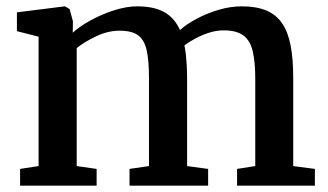

<svg xmlns="http://www.w3.org/2000/svg" viewBox="-20 -587 1036 607"><path d="M43.5 0V-53L102 -62V-471L33.5 -488.5V-548L185 -567L200 -558.5L210.5 -520L210 -483.5Q232 -504 267.5 -523.2Q303 -542.5 342 -554.8Q381 -567 413 -567Q466.5 -567 499.2 -548.8Q532 -530.5 549 -492Q568.5 -510 600.8 -527.2Q633 -544.5 670.8 -555.8Q708.5 -567 744.5 -567Q790.5 -567 822 -553.8Q853.5 -540.5 872 -513.2Q890.5 -486 898.8 -443.2Q907 -400.5 907 -341V-62L975.5 -53V0H729.5V-53L787 -62V-337.5Q787 -390 779.2 -424Q771.5 -458 750 -474.5Q728.5 -491 687 -491Q664.5 -491 641.5 -483.8Q618.5 -476.5 598 -465.5Q577.5 -454.5 563 -443.5Q566 -429.5 567.8 -413Q569.5 -396.5 570.5 -378.2Q571.5 -360 571.5 -340V-62L638 -53V0H389.5V-53L451 -62V-340Q451 -392.5 444.2 -425.8Q437.5 -459 417.8 -474.5Q398 -490 358 -490Q321.5 -490 284.5 -472.5Q247.5 -455 222.5 -435V-62L285.5 -53V0Z"/></svg>

Font: Merriweather 20pt SemiBold
Style: Regular
Weight: 600
Version: Version 2.100